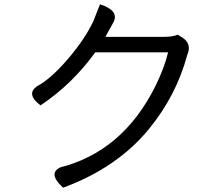

<svg xmlns="http://www.w3.org/2000/svg" viewBox="-20 -827 1040 891"><path d="M444 -807Q537 -777 505 -721L469 -656H740Q782 -656 805 -666L824 -654Q872 -625 849 -572Q798 -383 671 -228Q523 -48 273 44Q201 -21 259 -50Q549 -124 700 -425Q743 -512 760 -584H422Q315 -436 168 -338Q99 -390 152 -427Q215 -460 294 -552Q373 -644 413 -728L444 -807Z"/></svg>

Font: Swei Toothpaste CJK TC
Style: Regular
Weight: 400
Version: Version 1.0